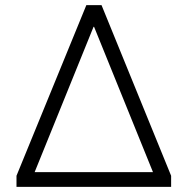

<svg xmlns="http://www.w3.org/2000/svg" viewBox="-20 -725 728 745"><path d="M44 0V-43L315 -705H374L644 -43V0ZM343 -621 101 -24V-57H588L587 -24L345 -621Z"/></svg>

Font: Nunito Sans 10pt Light
Style: Regular
Weight: 300
Designer: Vernon Adams
Foundry: Vernon Adams
Version: Version 3.101;gftools[0.9.27]